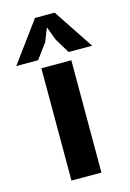

<svg xmlns="http://www.w3.org/2000/svg" viewBox="-134 -810 587 867"><g transform="rotate(-15 159.5 -376.0)"><path d="M89 -525H229V0H89ZM120 -752H212L337 -564H227L185 -633L161 -697L136 -634L84 -564H-18Z"/></g></svg>

Font: PT Sans Caption
Style: Bold
Weight: 700
Designer: A.Korolkova, O.Umpeleva, V.Yefimov
Foundry: ParaType Ltd
Version: Version 2.003W OFL